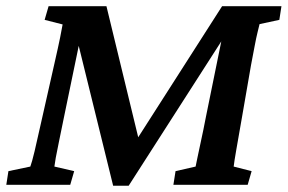

<svg xmlns="http://www.w3.org/2000/svg" viewBox="-28 -593 923 616"><path d="M127.9 -573.2H313.5L421.9 -126H398.4L684.6 -573.2H875L868.2 -529.3L804.7 -515.6Q802.7 -506.8 798.3 -489.3Q793.9 -471.7 789.1 -445.8Q784.2 -419.9 777.3 -383.8L748 -214.8Q736.3 -148.4 730 -111.8Q723.6 -75.2 721.7 -58.6L779.3 -43.9L766.6 0H528.3L535.2 -43.9L599.6 -58.6Q601.6 -67.4 605.5 -87.4Q609.4 -107.4 616.7 -140.1Q624 -172.9 632.8 -218.8L699.2 -544.9H736.3L384.8 2.9H335L200.2 -544.9H245.1L176.8 -214.8Q168 -169.9 161.1 -138.2Q154.3 -106.4 150.9 -86.9Q147.5 -67.4 146.5 -58.6L210 -43.9L197.3 0H-7.8L-1 -43.9L69.3 -58.6Q74.2 -71.3 83 -107.9Q91.8 -144.5 103.5 -198.2L146.5 -388.7Q159.2 -444.3 165 -473.1Q170.9 -502 172.9 -514.6L115.2 -529.3Z"/></svg>

Font: Crimson Pro SemiBold
Style: Italic
Weight: 600
Italic angle: -12°
Designer: Jacques Le Bailly
Foundry: Baron von Fonthausen
Version: Version 1.003